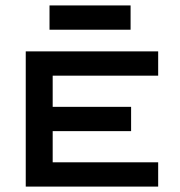

<svg xmlns="http://www.w3.org/2000/svg" viewBox="-20 -690 665 710"><path d="M75.2 0V-500H564.9V-410.2H174.8V-294.9H464.8V-205.1H174.8V-89.8H564.9V0ZM462.9 -580.1H163.1V-669.9H462.9Z"/></svg>

Font: Optician Sans
Style: Regular
Weight: 400
Designer: Fábio Duarte Martins, Simen Schikulski
Version: Version 1.002